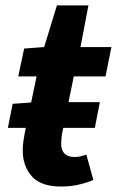

<svg xmlns="http://www.w3.org/2000/svg" viewBox="-20 -667 425 698"><path d="M8.6 -202.2 26 -289.6 110.1 -295.6H343L324.8 -202.2ZM202.1 11.1Q128.4 11.1 95.5 -26.2Q62.6 -63.5 62.6 -120.5Q62.6 -136.2 64.7 -151.6Q66.8 -167 69.8 -182.6L113 -389.2H46.4L67.8 -490.5L140.6 -496L186.9 -647.4H301.5L272.6 -496H385L363.7 -389.2H248.2L204.9 -177.4Q203.9 -168.4 203.2 -160.7Q202.4 -153 202.4 -144.1Q202.4 -120.4 215.2 -108.3Q227.9 -96.2 250.4 -96.2Q262.7 -96.2 273.6 -98.9Q284.5 -101.6 293.9 -105L319.3 -12.9Q299.6 -3.9 269 3.6Q238.4 11.1 202.1 11.1Z"/></svg>

Font: Source Sans 3
Style: Italic
Weight: 200
Italic angle: -11°
Designer: Paul D. Hunt
Foundry: Adobe
Version: Version 3.046;hotconv 1.0.118;makeotfexe 2.5.65603